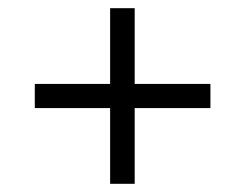

<svg xmlns="http://www.w3.org/2000/svg" viewBox="-20 -592 599 469"><path d="M249 -143V-328H65V-387H249V-572H309V-387H494V-328H309V-143Z"/></svg>

Font: NotoSerif-Italic
Style: Regular
Weight: 400
Italic angle: -12°
Designer: Monotype Design Team
Foundry: Monotype Imaging Inc.
Version: Version 2.007; ttfautohint (v1.8) -l 8 -r 50 -G 200 -x 14 -D